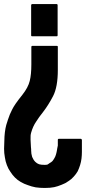

<svg xmlns="http://www.w3.org/2000/svg" viewBox="-20 -762 520 942"><path d="M381.8 -76.2Q381.8 -56.6 381.8 -16.6Q381.8 -1 379.9 15.6Q377.9 32.2 373 47.9Q368.2 63.5 361.3 78.1Q353.5 91.8 341.8 104.5Q331.1 117.2 315.4 127Q300.8 137.7 282.2 144.5Q263.7 152.3 246.1 156.2Q227.5 160.2 199.2 160.2Q176.8 160.2 155.3 157.2Q134.8 153.3 117.2 146.5Q98.6 140.6 82 130.9Q66.4 122.1 53.7 109.4Q41 96.7 31.2 81.1Q20.5 66.4 13.7 47.9Q6.8 30.3 3.9 9.8Q0 -10.7 0 -32.2Q0 -47.9 2 -91.8Q4.9 -135.7 15.6 -164.1Q16.6 -167 18.6 -173.8Q27.3 -201.2 39.1 -223.6Q49.8 -247.1 89.8 -296.9Q118.2 -333 126 -365.2Q133.8 -396.5 133.8 -446.3Q133.8 -474.6 133.8 -532.2Q133.8 -534.2 135.7 -536.1Q136.7 -537.1 138.7 -537.1Q178.7 -537.1 258.8 -537.1Q261.7 -537.1 262.7 -536.1Q263.7 -534.2 263.7 -532.2Q263.7 -531.2 263.7 -523.4Q263.7 -515.6 263.7 -498Q263.7 -471.7 263.7 -418.9Q263.7 -335 240.2 -290Q216.8 -245.1 189.5 -210Q171.9 -188.5 157.2 -165Q141.6 -142.6 132.8 -111.3Q128.9 -98.6 129.9 -77.1Q130.9 -54.7 131.8 -40Q132.8 -35.2 132.8 -30.3Q132.8 -26.4 132.8 -24.4Q132.8 -7.8 137.7 7.8Q143.6 22.5 153.3 32.2Q161.1 40 171.9 43.9Q181.6 46.9 200.2 46.9Q208 46.9 211.9 45.9Q214.8 43.9 219.7 41Q221.7 40 223.6 38.1Q231.4 34.2 237.3 28.3Q242.2 22.5 247.1 13.7Q252 5.9 254.9 -4.9Q257.8 -14.6 259.8 -27.3Q260.7 -31.2 260.7 -33.2Q261.7 -36.1 261.7 -38.1Q262.7 -43 263.7 -47.9Q263.7 -52.7 263.7 -64.5Q263.7 -68.4 263.7 -76.2Q263.7 -78.1 265.6 -80.1Q266.6 -81.1 268.6 -81.1Q304.7 -81.1 376 -81.1Q377.9 -81.1 379.9 -79.1Q381.8 -77.1 381.8 -76.2ZM132.8 -588.9Q132.8 -638.7 132.8 -737.3Q132.8 -739.3 134.8 -740.2Q135.7 -742.2 137.7 -742.2Q177.7 -742.2 257.8 -742.2Q259.8 -742.2 261.7 -740.2Q262.7 -739.3 262.7 -737.3Q262.7 -711.9 262.7 -663.1Q262.7 -638.7 262.7 -588.9Q262.7 -586.9 261.7 -585Q259.8 -584 257.8 -584Q217.8 -584 137.7 -584Q135.7 -584 133.8 -585Q132.8 -586.9 132.8 -587.9Q132.8 -588.9 132.8 -588.9Z"/></svg>

Font: Typeface
Style: Regular
Weight: 400
Version: Version 1.0